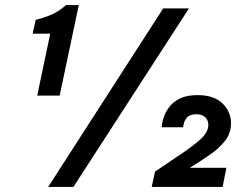

<svg xmlns="http://www.w3.org/2000/svg" viewBox="-20 -733 934 753"><path d="M289 -713 214 -358H126L177 -601H108L120 -655L130 -658Q164 -667 188 -678.5Q212 -690 234 -709L238 -713ZM169 0 620 -700H721L268 0ZM575 0 588 -60 680 -122Q737 -160 767 -187.5Q797 -215 797 -243Q797 -262 784.5 -273.5Q772 -285 750 -285Q725 -285 714 -272.5Q703 -260 700.5 -247Q698 -234 698 -234H614Q614 -234 615.5 -246.5Q617 -259 624 -278Q631 -297 646 -316Q661 -335 687.5 -347.5Q714 -360 755 -360Q819 -360 852.5 -327.5Q886 -295 886 -250Q886 -210 862 -180Q838 -150 803 -126Q768 -102 734 -81L725 -75H868L853 0Z"/></svg>

Font: Be Vietnam Pro Medium
Style: Italic
Weight: 500
Italic angle: -12°
Designer: Lam Bao, Tony Le, Vietanh Nguyen
Foundry: Yellow Type Foundry
Version: Version 1.002; ttfautohint (v1.8.3)